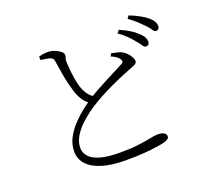

<svg xmlns="http://www.w3.org/2000/svg" viewBox="-136 -958 1272 1165"><g transform="rotate(-20 500.0 -375.5)"><path d="M839 -572Q828 -572 818 -587.5Q808 -603 792 -621Q776 -641 755 -662.5Q734 -684 702 -706L717 -724Q754 -708 781.5 -691Q809 -674 826 -657Q846 -639 853.5 -624.5Q861 -610 861 -596Q861 -584 855 -578Q849 -572 839 -572ZM487 35Q399 35 337.5 16.5Q276 -2 243 -37Q210 -72 210 -122Q210 -170 233.5 -212.5Q257 -255 291.5 -290Q326 -325 359.5 -350.5Q393 -376 412 -389Q439 -406 474 -425.5Q509 -445 544 -463Q579 -481 608.5 -496Q638 -511 655 -520Q668 -526 671 -532Q674 -538 669 -548Q662 -562 647 -572Q632 -582 615 -589L625 -606Q644 -602 662 -598Q680 -594 692 -587Q709 -578 722 -563Q735 -548 741.5 -534Q748 -520 748 -511Q748 -498 730.5 -490Q713 -482 684 -471Q655 -460 611.5 -441Q568 -422 524 -400Q480 -378 447 -358Q419 -342 385 -317.5Q351 -293 321 -263.5Q291 -234 271.5 -200Q252 -166 252 -129Q252 -100 273 -75Q294 -50 342 -35.5Q390 -21 472 -21Q543 -21 592 -27.5Q641 -34 672 -40.5Q703 -47 718 -47Q733 -47 746 -44.5Q759 -42 767 -34.5Q775 -27 775 -14Q775 -5 765.5 1.5Q756 8 741 12Q723 17 690.5 22Q658 27 607.5 31Q557 35 487 35ZM403 -367Q376 -383 359 -410Q342 -437 333 -465Q325 -491 316.5 -525.5Q308 -560 302 -598.5Q296 -637 290 -674Q289 -686 283.5 -693Q278 -700 263 -705Q250 -708 234 -710.5Q218 -713 208 -714L207 -736Q227 -742 240 -743.5Q253 -745 266 -745Q287 -745 308.5 -736.5Q330 -728 344.5 -716.5Q359 -705 359 -694Q360 -682 355.5 -673Q351 -664 352 -646Q353 -627 355.5 -598.5Q358 -570 363 -540Q368 -510 374 -489Q383 -459 399 -434Q415 -409 443 -393ZM927 -640Q917 -640 907 -656Q897 -672 880 -689Q861 -709 842 -726.5Q823 -744 790 -768L802 -786Q840 -771 868 -755.5Q896 -740 913 -726Q933 -709 941.5 -694Q950 -679 950 -664Q950 -652 943.5 -646Q937 -640 927 -640Z"/></g></svg>

Font: Noto Serif HK ExtraLight Light
Style: Regular
Weight: 300
Version: Version 2.002-H1;hotconv 1.1.0;makeotfexe 2.6.0